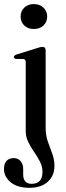

<svg xmlns="http://www.w3.org/2000/svg" viewBox="-36 -690 321 940"><path d="M129.5 -548Q100.5 -548 82.8 -565.2Q65 -582.5 65 -609Q65 -635.5 83 -652.8Q101 -670 129.5 -670Q158.5 -670 176.8 -652.5Q195 -635 195 -609Q195 -582.5 176.8 -565.2Q158.5 -548 129.5 -548ZM187.5 -64.5Q187.5 -27.5 198.2 3Q209 33.5 219.8 62.2Q230.5 91 230.5 123Q230.5 170.5 197.8 200Q165 229.5 108.5 229.5Q48.5 229.5 16 202.2Q-16.5 175 -16.5 137.5Q-16.5 111 -3.8 97.5Q9 84 31 84Q51.5 84 64.5 98.5Q77.5 113 77.5 136.5V164Q77.5 210 119.5 210Q172 209.5 172 151.5Q172 125 159.5 101Q147 77 130.8 53.5Q114.5 30 102.2 5Q90 -20 90 -48V-386Q90 -400 78.5 -401L42.5 -401.5Q32 -403 32 -411Q32 -418.5 44.5 -423L143.5 -454Q163 -460.5 171.5 -460.5Q187.5 -460.5 187.5 -443.5Z"/></svg>

Font: Fraunces 72pt S000
Style: Regular
Weight: 400
Version: Version 1.000; ttfautohint (v1.8.3)